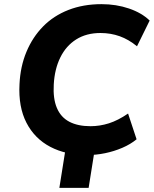

<svg xmlns="http://www.w3.org/2000/svg" viewBox="-20 -736 741 925"><path d="M266 169 305 -76H446L407 169ZM399 11Q298 11 222.5 -28.5Q147 -68 107.5 -144.5Q68 -221 74 -331Q78 -416 107.5 -486.5Q137 -557 187.5 -608.5Q238 -660 309.5 -688Q381 -716 469 -716Q540 -716 601.5 -695Q663 -674 701 -637L640 -513Q600 -546 556.5 -561.5Q513 -577 464 -577Q396 -577 347 -546Q298 -515 270.5 -459Q243 -403 239 -329Q235 -261 254 -216Q273 -171 314 -149.5Q355 -128 416 -128Q461 -128 505 -142Q549 -156 597 -189L638 -65Q609 -41 569.5 -24Q530 -7 486.5 2Q443 11 399 11Z"/></svg>

Font: Nunito Sans 10pt ExtraBold
Style: Italic
Weight: 800
Italic angle: -9°
Designer: Vernon Adams
Foundry: Vernon Adams
Version: Version 3.101;gftools[0.9.27]